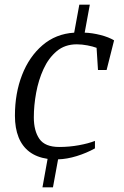

<svg xmlns="http://www.w3.org/2000/svg" viewBox="-20 -713 532 823"><path d="M162 90 184 -32Q137 -39 106 -62.5Q75 -86 59.5 -125Q44 -164 44 -217Q44 -313 74.5 -391.5Q105 -470 162 -519Q219 -568 298 -573L320 -693H365L343 -573Q375 -572 410.5 -563Q446 -554 469 -540L437 -413H400L394 -508Q378 -514 354.5 -518.5Q331 -523 309 -523Q258 -523 223 -493.5Q188 -464 166.5 -417Q145 -370 135 -315.5Q125 -261 125 -210Q125 -152 149 -117.5Q173 -83 234 -83Q277 -83 318 -90.5Q359 -98 387 -109V-77Q351 -57 309 -44Q267 -31 229 -30L207 90Z"/></svg>

Font: Manuale
Style: Italic
Weight: 400
Italic angle: -11°
Designer: Eduardo Tunni / Pablo Cosgaya
Foundry: Eduardo Tunni / Pablo Cosgaya
Version: Version 1.002